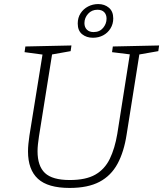

<svg xmlns="http://www.w3.org/2000/svg" viewBox="-20 -919 804 946"><path d="M536 -690 764 -695 760 -667 657 -649 668 -660 604 -257Q591 -171 559 -112Q527 -53 470 -23Q413 7 323 7Q216 7 167 -38Q118 -83 118 -173Q118 -191 120 -210.5Q122 -230 125 -251L191 -660L198 -649L101 -662L105 -690L332 -695L328 -667L227 -649L238 -660L172 -247Q169 -227 167 -208.5Q165 -190 165 -174Q165 -101 201.5 -66.5Q238 -32 324 -32Q403 -32 449.5 -58.5Q496 -85 521 -136.5Q546 -188 558 -260L621 -660L629 -650L532 -662ZM438 -733Q406 -733 384.5 -750.5Q363 -768 363 -803Q363 -832 377 -853.5Q391 -875 414 -887Q437 -899 464 -899Q495 -899 516.5 -881Q538 -863 538 -828Q538 -801 524.5 -779Q511 -757 488.5 -745Q466 -733 438 -733ZM441 -761Q471 -761 488 -781.5Q505 -802 505 -827Q505 -847 493.5 -859Q482 -871 460 -871Q432 -871 414 -851Q396 -831 396 -805Q396 -785 408 -773Q420 -761 441 -761Z"/></svg>

Font: Bitter Thin Light
Style: Italic
Weight: 300
Italic angle: -9°
Version: Version 2.002